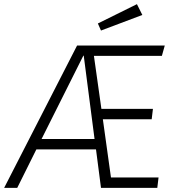

<svg xmlns="http://www.w3.org/2000/svg" viewBox="-57 -904 850 924"><path d="M405 -185H118L26 0H-37L314 -685H736L722 -635H395L431 -380H679L673 -330H438L477 -50H706L700 0H429ZM143 -235H398L346 -636H344ZM414 -791 602 -884 628 -832 429 -757Z"/></svg>

Font: Glekhifnjqigglhiwekvrgaqftz
Style: Regular
Weight: 300
Italic angle: -8°
Designer: Carrois Corporate & Edenspiekermann
Foundry: Carrois Corporate GbR & Edenspiekermann AG
Version: Version 2.001